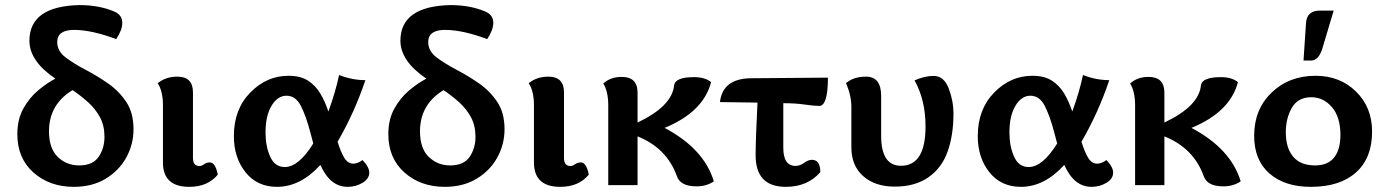

<svg xmlns="http://www.w3.org/2000/svg" viewBox="-20 -725 5433 752"><path d="M269 6.8Q174.3 6.8 111.1 -49.3Q47.9 -105.5 47.9 -199.2Q47.9 -257.8 71.5 -300Q95.2 -342.3 129.2 -370.8Q163.1 -399.4 196.8 -417Q95.2 -485.8 95.2 -565.4Q95.2 -700.7 291 -705.1Q368.7 -705.1 427.7 -679.7Q459 -666.5 459 -635.3Q459 -607.9 435.1 -571.8Q338.9 -607.9 270 -607.9Q204.1 -607.9 204.1 -560.1Q204.1 -524.9 236.8 -500.2Q269.5 -475.6 314.7 -451.9Q359.9 -428.2 402.3 -398.9Q444.8 -369.6 473.9 -326.7Q502.9 -283.7 502.9 -219.2Q502.9 -159.2 474.4 -107.7Q445.8 -56.2 393.3 -24.7Q340.8 6.8 269 6.8ZM290 -77.1Q343.3 -77.1 366.2 -110.6Q389.2 -144 389.2 -189Q389.2 -232.9 371.6 -265.6Q354 -298.3 325.7 -324Q297.4 -349.6 264.2 -372.1Q171.9 -315.9 171.9 -210.9Q171.9 -143.6 206.3 -110.4Q240.7 -77.1 290 -77.1Z M735.8 -106Q735.8 -74.7 761.2 -74.7Q769.5 -74.7 779.3 -81.8Q789.1 -88.9 801.8 -88.9Q823.7 -88.9 833 -41Q793.9 6.8 721.2 6.8Q619.1 6.8 618.2 -86.9V-314Q618.2 -338.9 613.3 -360.8Q608.4 -382.8 597.7 -398.9Q628.4 -424.8 674.8 -424.8Q735.8 -424.8 735.8 -363.3Z M1341.3 6.8Q1272.9 6.8 1234.9 -79.1Q1156.7 6.8 1064.9 6.8Q987.3 6.8 941.7 -50.3Q896 -107.4 896 -191.9Q896 -296.9 960.2 -362.5Q1024.4 -428.2 1109.9 -428.2Q1156.7 -428.2 1186.3 -409.2Q1215.8 -390.1 1234.6 -358.6Q1253.4 -327.1 1266.1 -288.1Q1293.9 -363.8 1308.1 -431.2Q1359.4 -411.1 1411.1 -411.1Q1367.7 -282.2 1302.2 -169.9Q1314.5 -129.9 1328.4 -106.9Q1342.3 -84 1364.3 -84Q1380.4 -84 1399.9 -98.1Q1426.3 -70.8 1426.3 -48.8Q1426.3 -24.9 1399.9 -9Q1373.5 6.8 1341.3 6.8ZM1095.2 -70.8Q1149.9 -70.8 1207 -163.1L1195.3 -207Q1179.2 -269 1158.7 -309.6Q1138.2 -350.1 1102.1 -350.1Q1067.4 -350.1 1043.7 -311Q1020 -272 1020 -206.1Q1020 -151.9 1038.3 -111.3Q1056.6 -70.8 1095.2 -70.8Z M1722.2 6.8Q1627.4 6.8 1564.2 -49.3Q1501 -105.5 1501 -199.2Q1501 -257.8 1524.7 -300Q1548.3 -342.3 1582.3 -370.8Q1616.2 -399.4 1649.9 -417Q1548.3 -485.8 1548.3 -565.4Q1548.3 -700.7 1744.1 -705.1Q1821.8 -705.1 1880.9 -679.7Q1912.1 -666.5 1912.1 -635.3Q1912.1 -607.9 1888.2 -571.8Q1792 -607.9 1723.1 -607.9Q1657.2 -607.9 1657.2 -560.1Q1657.2 -524.9 1689.9 -500.2Q1722.7 -475.6 1767.8 -451.9Q1813 -428.2 1855.5 -398.9Q1897.9 -369.6 1927 -326.7Q1956.1 -283.7 1956.1 -219.2Q1956.1 -159.2 1927.5 -107.7Q1898.9 -56.2 1846.4 -24.7Q1793.9 6.8 1722.2 6.8ZM1743.2 -77.1Q1796.4 -77.1 1819.3 -110.6Q1842.3 -144 1842.3 -189Q1842.3 -232.9 1824.7 -265.6Q1807.1 -298.3 1778.8 -324Q1750.5 -349.6 1717.3 -372.1Q1625 -315.9 1625 -210.9Q1625 -143.6 1659.4 -110.4Q1693.8 -77.1 1743.2 -77.1Z M2189 -106Q2189 -74.7 2214.4 -74.7Q2222.7 -74.7 2232.4 -81.8Q2242.2 -88.9 2254.9 -88.9Q2276.9 -88.9 2286.1 -41Q2247.1 6.8 2174.3 6.8Q2072.3 6.8 2071.3 -86.9V-314Q2071.3 -338.9 2066.4 -360.8Q2061.5 -382.8 2050.8 -398.9Q2081.5 -424.8 2127.9 -424.8Q2189 -424.8 2189 -363.3Z M2477.1 -245.1Q2611.3 -308.6 2620.1 -389.6Q2623.5 -422.9 2698.2 -422.9Q2741.2 -422.9 2765.1 -403.3Q2734.9 -286.6 2583 -224.1Q2737.3 -142.6 2775.9 -14.6Q2746.6 4.9 2708.5 4.9Q2645 4.9 2631.3 -34.7Q2591.8 -145 2477.1 -190.9V0H2362.3V-313Q2362.3 -337.9 2357.7 -359.9Q2353 -381.8 2342.8 -397.9Q2371.1 -423.8 2415 -423.8Q2477.1 -423.8 2477.1 -362.3Z M3057.6 6.8Q2939.5 6.8 2939.5 -116.7Q2939.5 -175.8 2946.8 -323.2L2799.8 -325.2Q2810.1 -416 2918.5 -418.5L3222.7 -420.9Q3222.7 -310.1 3188.5 -310.1Q3168.9 -310.1 3132.6 -315.4Q3096.2 -320.8 3047.9 -320.8V-146Q3047.9 -75.2 3095.7 -75.2Q3113.3 -75.2 3129.6 -87.2Q3146 -99.1 3159.7 -99.1Q3192.9 -99.1 3192.9 -50.8Q3143.1 6.8 3057.6 6.8Z M3484.4 5.9Q3407.2 5.9 3360.8 -35.2Q3314.5 -76.2 3314.5 -147.9V-307.1Q3314.5 -351.1 3293.5 -399.4Q3322.8 -424.8 3372.1 -424.8Q3431.2 -424.8 3431.2 -349.1V-192.9Q3431.2 -75.7 3508.8 -75.7Q3605 -75.7 3605 -230Q3605 -333 3562 -410.2Q3602.5 -427.7 3636.7 -427.7Q3676.8 -427.7 3695.6 -379.2Q3714.4 -330.6 3714.4 -279.8Q3714.4 -196.3 3691.7 -131.8Q3668.9 -67.4 3616.5 -30.8Q3564 5.9 3484.4 5.9Z M4254.9 6.8Q4186.5 6.8 4148.4 -79.1Q4070.3 6.8 3978.5 6.8Q3900.9 6.8 3855.2 -50.3Q3809.6 -107.4 3809.6 -191.9Q3809.6 -296.9 3873.8 -362.5Q3938 -428.2 4023.4 -428.2Q4070.3 -428.2 4099.9 -409.2Q4129.4 -390.1 4148.2 -358.6Q4167 -327.1 4179.7 -288.1Q4207.5 -363.8 4221.7 -431.2Q4272.9 -411.1 4324.7 -411.1Q4281.2 -282.2 4215.8 -169.9Q4228 -129.9 4241.9 -106.9Q4255.9 -84 4277.8 -84Q4293.9 -84 4313.5 -98.1Q4339.8 -70.8 4339.8 -48.8Q4339.8 -24.9 4313.5 -9Q4287.1 6.8 4254.9 6.8ZM4008.8 -70.8Q4063.5 -70.8 4120.6 -163.1L4108.9 -207Q4092.8 -269 4072.3 -309.6Q4051.8 -350.1 4015.6 -350.1Q3981 -350.1 3957.3 -311Q3933.6 -272 3933.6 -206.1Q3933.6 -151.9 3951.9 -111.3Q3970.2 -70.8 4008.8 -70.8Z M4540.5 -245.1Q4674.8 -308.6 4683.6 -389.6Q4687 -422.9 4761.7 -422.9Q4804.7 -422.9 4828.6 -403.3Q4798.3 -286.6 4646.5 -224.1Q4800.8 -142.6 4839.4 -14.6Q4810.1 4.9 4772 4.9Q4708.5 4.9 4694.8 -34.7Q4655.3 -145 4540.5 -190.9V0H4425.8V-313Q4425.8 -337.9 4421.1 -359.9Q4416.5 -381.8 4406.2 -397.9Q4434.6 -423.8 4478.5 -423.8Q4540.5 -423.8 4540.5 -362.3Z M5113.8 6.8Q5012.2 6.8 4952.1 -45.4Q4892.1 -97.7 4892.1 -193.4Q4892.1 -296.4 4960.4 -362.3Q5028.8 -428.2 5132.8 -428.2Q5228 -428.2 5291 -366.5Q5354 -304.7 5354 -209.5Q5354 -106 5291 -49.6Q5228 6.8 5113.8 6.8ZM5130.9 -77.1Q5180.7 -77.1 5205.3 -108.2Q5230 -139.2 5230 -196.3Q5230 -267.1 5196.5 -305.7Q5163.1 -344.2 5115.7 -344.2Q5064 -344.2 5040 -303.2Q5016.1 -262.2 5016.1 -207Q5016.1 -145.5 5044.9 -111.3Q5073.7 -77.1 5130.9 -77.1ZM5115.2 -487.8H5085.4L5095.2 -634.8Q5098.1 -683.6 5150.9 -683.6H5203.6L5159.7 -536.6Q5145 -487.8 5115.2 -487.8Z"/></svg>

Font: ALMAS
Style: Bold
Weight: 700
Designer: ALMAS Font/ by Husham Jawad Kadhim, derived from the Bainsely font by/ Paul James MIller
Foundry: High-Logic / Made with FontCreator
Version: Version 1.411;September 19, 2021;FontCreator 14.0.0.2814 32-